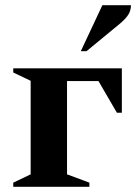

<svg xmlns="http://www.w3.org/2000/svg" viewBox="-20 -719 524 739"><path d="M98 -408 31 -440V-456H449V-285H430L359 -407H238V-48L324 -16V0H31V-16L98 -48ZM291 -522 374 -699H484Q484 -680 475 -664.5Q466 -649 444 -630L313 -522Z"/></svg>

Font: Spectral
Style: Bold
Weight: 700
Designer: Jean-Baptiste Levee
Foundry: Production Type
Version: Version 2.001